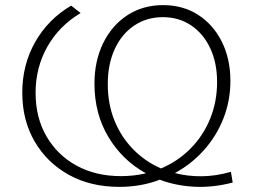

<svg xmlns="http://www.w3.org/2000/svg" viewBox="-20 -725 1010 750"><path d="M446 5Q334 5 249 -42Q164 -89 115.5 -172Q67 -255 67 -363Q67 -472 117.5 -561Q168 -650 258 -703L295 -674Q212 -625 165.5 -543.5Q119 -462 119 -362Q119 -266 161.5 -192.5Q204 -119 279 -78Q354 -37 453 -37Q503 -37 550 -48Q459 -98 404 -189Q349 -280 349 -398Q349 -487 383 -556.5Q417 -626 477.5 -665.5Q538 -705 617 -705Q695 -705 754 -667Q813 -629 846.5 -562Q880 -495 880 -409Q880 -332 853 -263Q826 -194 777 -139Q728 -84 663 -49Q712 -36 768 -36.5Q824 -37 882 -54L889 -12Q813 8 740.5 4.5Q668 1 604 -23Q568 -9 528 -2Q488 5 446 5ZM609 -67Q675 -95 724.5 -145Q774 -195 801 -261.5Q828 -328 828 -405Q828 -479 801.5 -536Q775 -593 727 -625.5Q679 -658 616 -658Q553 -658 504 -625Q455 -592 428 -533Q401 -474 401 -397Q401 -319 427 -254.5Q453 -190 500 -142Q547 -94 609 -67Z"/></svg>

Font: Montserrat Light
Style: Regular
Weight: 300
Designer: Julieta Ulanovsky
Foundry: Julieta Ulanovsky
Version: Version 9.000; ttfautohint (v1.8.4.7-5d5b)